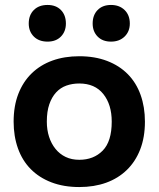

<svg xmlns="http://www.w3.org/2000/svg" viewBox="-20 -741 640 775"><path d="M35 -250Q35 -313 54 -362Q73 -411 108 -445Q143 -479 191.5 -496.5Q240 -514 300 -514Q363 -514 412.5 -495Q462 -476 496 -441.5Q530 -407 547.5 -358Q565 -309 565 -250Q565 -187 546 -138Q527 -89 492 -55Q457 -21 408.5 -3.5Q360 14 300 14Q237 14 187.5 -5Q138 -24 104 -58.5Q70 -93 52.5 -142Q35 -191 35 -250ZM169 -250Q169 -217 178 -189Q187 -161 204 -140Q221 -119 245 -107.5Q269 -96 300 -96Q358 -96 394.5 -133Q431 -170 431 -250Q431 -319 397 -361.5Q363 -404 300 -404Q272 -404 248 -395.5Q224 -387 206.5 -368Q189 -349 179 -320Q169 -291 169 -250ZM96 -646Q96 -680 116.5 -700.5Q137 -721 172 -721Q206 -721 226 -700.5Q246 -680 246 -646Q246 -614 226 -593.5Q206 -573 172 -573Q137 -573 116.5 -593.5Q96 -614 96 -646ZM354 -646Q354 -680 374 -700.5Q394 -721 428 -721Q462 -721 483 -700.5Q504 -680 504 -646Q504 -614 483 -593.5Q462 -573 428 -573Q394 -573 374 -593.5Q354 -614 354 -646Z"/></svg>

Font: PT Mono
Style: Bold
Weight: 700
Monospace: yes
Designer: A.Korolkova, I.Chaeva
Foundry: ParaType Ltd
Version: Version 1.000 OFL